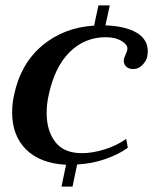

<svg xmlns="http://www.w3.org/2000/svg" viewBox="-20 -601 568 712"><path d="M528 -411Q528 -405 526 -391Q522 -374 507.5 -359.5Q493 -345 475 -345Q457 -345 448 -354Q439 -363 439 -376Q439 -384 445 -397Q451 -410 452 -416Q456 -433 432.5 -448Q409 -463 372 -463Q294 -463 238 -407.5Q182 -352 160 -246Q153 -215 153 -182Q153 -116 185 -74.5Q217 -33 284 -33Q323 -33 368 -47Q413 -61 448 -86L454 -53Q421 -29 371.5 -11.5Q322 6 266 9L249 91H208L225 10Q129 5 77 -46.5Q25 -98 25 -184Q25 -217 32 -248Q56 -364 136 -431.5Q216 -499 329 -506L345 -581H387L371 -507Q446 -504 487 -479.5Q528 -455 528 -411Z"/></svg>

Font: Trirong SemiBold
Style: Italic
Weight: 600
Italic angle: -12°
Designer: Katatrad Team
Foundry: CadsonDemak
Version: Version 1.001